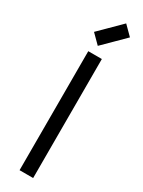

<svg xmlns="http://www.w3.org/2000/svg" viewBox="-215 -835 642 861"><g transform="rotate(30 105.5 -404.5)"><path d="M70.3 -616.2H140.6V0H70.3ZM201.2 -763.2 95.2 -658.2 49.3 -704.1 155.3 -809.1Z"/></g></svg>

Font: Aubrey
Style: Regular
Weight: 400
Designer: Gayaneh Bagdasaryan | Cyreal.org
Foundry: Gayaneh Bagdasaryan | Cyreal.org
Version: Version 1.000